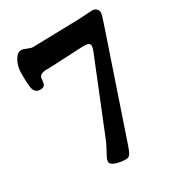

<svg xmlns="http://www.w3.org/2000/svg" viewBox="-176 -750 896 969"><g transform="rotate(-30 271.5 -266.0)"><path d="M152.3 -619.6Q163.6 -619.6 284.7 -622.8Q405.8 -626 417 -626Q428.2 -626 459.7 -628.4Q491.2 -630.9 500.5 -630.9Q517.1 -630.9 526.4 -621.8Q535.6 -612.8 535.6 -600.1Q535.6 -587.9 520.5 -544.9L316.9 55.7Q308.1 81.5 299.6 93.5Q291 105.5 275.4 105.5Q246.6 105.5 218 96.4Q189.5 87.4 189.5 70.3Q189.5 61 195.8 48.1Q202.1 35.2 214.8 12.2Q227.5 -10.7 236.8 -33.7L404.3 -448.2Q411.6 -466.3 411.6 -477.5Q411.6 -497.1 377.4 -497.1Q369.1 -497.1 273.2 -492.2Q177.2 -487.3 156.7 -487.3Q115.2 -487.3 109.9 -464.4Q108.9 -459 108.2 -449.2Q107.4 -439.5 106 -435.1Q101.6 -415 78.1 -415Q45.4 -415 39.1 -446.3Q33.2 -476.6 34.2 -539.1Q34.7 -574.7 51.5 -605.7Q68.4 -636.7 90.8 -636.7Q102.5 -636.7 121.6 -628.2Q140.6 -619.6 152.3 -619.6Z"/></g></svg>

Font: Cooper* SemiBold
Style: Regular
Weight: 600
Designer: Owen Earl
Foundry: indestructible type*
Version: Version 0.001